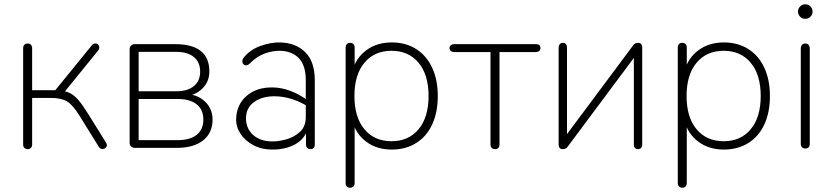

<svg xmlns="http://www.w3.org/2000/svg" viewBox="-20 -690 3885 896"><path d="M88 -16V-465Q88 -475 93.5 -481Q99 -487 109 -487Q119 -487 124.5 -481Q130 -475 130 -465V-269H238L408 -478Q417 -489 428 -487Q439 -485 442.5 -474.5Q446 -464 437 -453L277 -256L258 -268Q288 -265 307.5 -255Q327 -245 346 -223Q365 -201 393 -156L475 -24Q482 -13 476 -4Q470 5 459 5.5Q448 6 441 -5L351 -150Q321 -199 294 -216Q267 -233 218 -233H130V-16Q130 -6 124.5 0Q119 6 109 6Q99 6 93.5 0Q88 -6 88 -16Z M585 -25V-459Q585 -471 591.5 -477.5Q598 -484 610 -484H798Q877 -484 917 -452Q957 -420 957 -356Q957 -309 924 -276.5Q891 -244 838 -240V-252Q897 -252 934.5 -218Q972 -184 972 -132Q972 -70 928 -35Q884 0 806 0H610Q598 0 591.5 -6.5Q585 -13 585 -25ZM929 -132Q929 -178 898 -203Q867 -228 810 -228H627V-36H810Q867 -36 898 -61Q929 -86 929 -132ZM914 -356Q914 -400 884.5 -424Q855 -448 802 -448H627V-264H802Q855 -264 884.5 -288Q914 -312 914 -356Z M1082 -135Q1084 -203 1132 -243.5Q1180 -284 1255 -282Q1330 -280 1407 -228L1419 -220L1411 -197L1396 -205Q1333 -238 1270.5 -240.5Q1208 -243 1168 -215.5Q1128 -188 1128 -138Q1128 -90 1161.5 -60Q1195 -30 1252 -30Q1280 -30 1315.5 -39.5Q1351 -49 1379 -74Q1407 -99 1407 -144V-315Q1407 -384 1375.5 -417.5Q1344 -451 1289 -453Q1253 -454 1216 -440.5Q1179 -427 1147 -395Q1135 -383 1124.5 -385.5Q1114 -388 1111.5 -399.5Q1109 -411 1118 -422Q1148 -459 1196.5 -476Q1245 -493 1287 -492Q1361 -490 1405 -446Q1449 -402 1449 -315V-16Q1449 -5 1444 0.5Q1439 6 1429 6Q1419 6 1413.5 0Q1408 -6 1408 -16V-97H1419Q1404 -41 1356.5 -16Q1309 9 1249 8Q1201 8 1162.5 -12.5Q1124 -33 1102.5 -65.5Q1081 -98 1082 -135Z M1593 164V-468Q1593 -478 1598.5 -484Q1604 -490 1614 -490Q1624 -490 1629.5 -484Q1635 -478 1635 -468V-358H1624Q1641 -420 1690 -456Q1739 -492 1808 -492Q1873 -492 1921.5 -461.5Q1970 -431 1996.5 -374.5Q2023 -318 2023 -242Q2023 -166 1997 -109.5Q1971 -53 1922 -22.5Q1873 8 1808 8Q1739 8 1690 -28Q1641 -64 1624 -126H1635V164Q1635 174 1629.5 180Q1624 186 1614 186Q1604 186 1598.5 180Q1593 174 1593 164ZM1980 -242Q1980 -341 1933.5 -397Q1887 -453 1807 -453Q1727 -453 1680.5 -397Q1634 -341 1634 -242Q1634 -143 1680.5 -87Q1727 -31 1807 -31Q1887 -31 1933.5 -87Q1980 -143 1980 -242Z M2269 -16V-447H2100Q2090 -447 2084 -452Q2078 -457 2078 -466Q2078 -474 2084 -479Q2090 -484 2100 -484H2480Q2491 -484 2496.5 -479.5Q2502 -475 2502 -466Q2502 -457 2496 -452Q2490 -447 2480 -447H2311V-16Q2311 -5 2305.5 0.5Q2300 6 2290 6Q2280 6 2274.5 0Q2269 -6 2269 -16Z M2587 -17V-468Q2587 -478 2592.5 -484Q2598 -490 2607 -490Q2616 -490 2621 -484Q2626 -478 2626 -468V-32H2602L2933 -476Q2938 -484 2944 -487Q2950 -490 2958 -490Q2967 -490 2972 -484.5Q2977 -479 2977 -467V-16Q2977 -6 2972 0Q2967 6 2958 6Q2948 6 2943 0.5Q2938 -5 2938 -16V-452H2962L2631 -8Q2626 0 2620 3Q2614 6 2606 6Q2597 6 2592 0.5Q2587 -5 2587 -17Z M3143 164V-468Q3143 -478 3148.5 -484Q3154 -490 3164 -490Q3174 -490 3179.5 -484Q3185 -478 3185 -468V-358H3174Q3191 -420 3240 -456Q3289 -492 3358 -492Q3423 -492 3471.5 -461.5Q3520 -431 3546.5 -374.5Q3573 -318 3573 -242Q3573 -166 3547 -109.5Q3521 -53 3472 -22.5Q3423 8 3358 8Q3289 8 3240 -28Q3191 -64 3174 -126H3185V164Q3185 174 3179.5 180Q3174 186 3164 186Q3154 186 3148.5 180Q3143 174 3143 164ZM3530 -242Q3530 -341 3483.5 -397Q3437 -453 3357 -453Q3277 -453 3230.5 -397Q3184 -341 3184 -242Q3184 -143 3230.5 -87Q3277 -31 3357 -31Q3437 -31 3483.5 -87Q3530 -143 3530 -242Z M3717 -19V-463Q3717 -474 3722.5 -480.5Q3728 -487 3738 -487Q3748 -487 3753.5 -480.5Q3759 -474 3759 -463V-19Q3759 -8 3753.5 -2.5Q3748 3 3738 3Q3728 3 3722.5 -3Q3717 -9 3717 -19ZM3704 -636Q3704 -650 3714 -660Q3724 -670 3738 -670Q3752 -670 3762 -660Q3772 -650 3772 -636Q3772 -622 3762 -612Q3752 -602 3738 -602Q3724 -602 3714 -612Q3704 -622 3704 -636Z"/></svg>

Font: SN Pro Thin
Style: Regular
Weight: 200
Designer: Tobias Whetton
Foundry: Supernotes
Version: Version 1.003;Glyphs 3.3 (3324)